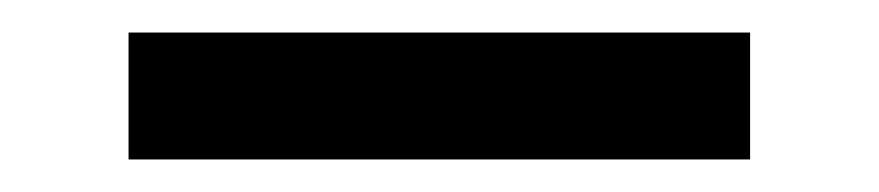

<svg xmlns="http://www.w3.org/2000/svg" viewBox="-20 -729 540 118"><path d="M441 -631H59V-709H441Z"/></svg>

Font: Iosevka Term Curly
Style: Bold
Weight: 700
Designer: Belleve Invis
Foundry: Belleve Invis
Version: Version 32.3.0